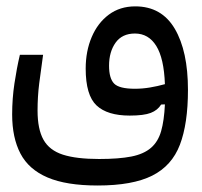

<svg xmlns="http://www.w3.org/2000/svg" viewBox="-20 -362 626 594"><path d="M282.2 211.9Q185.1 211.9 127 187Q68.8 162.1 43.2 113Q17.6 64 17.6 -7.8Q17.6 -57.1 24.7 -104Q31.7 -150.9 41.5 -192.4H113.3Q106.4 -144.5 101.3 -103.8Q96.2 -63 96.2 -20Q96.2 37.6 114.5 70.3Q132.8 103 174.6 116.5Q216.3 129.9 286.6 129.9Q347.7 129.9 386.2 122.3Q424.8 114.7 447.3 95.2Q469.2 76.2 478.5 43.7Q487.8 11.2 490.2 -39.1L478.5 -38.6Q467.8 -21 446.3 -12.7Q424.8 -4.4 381.3 -4.4Q312 -4.4 278.6 -35.9Q245.1 -67.4 245.1 -149.9Q245.1 -203.6 263.7 -247.3Q282.2 -291 316.7 -316.7Q351.1 -342.3 398.4 -342.3Q480 -342.3 520.8 -272.9Q561.5 -203.6 561.5 -84Q561.5 20.5 536.6 85.7Q511.7 150.9 450.9 181.4Q390.1 211.9 282.2 211.9ZM490.2 -101.6Q487.3 -181.6 463.4 -220Q439.5 -258.3 397.5 -258.3Q357.9 -258.3 337.6 -230Q317.4 -201.7 317.4 -158.7Q317.4 -119.6 333 -103.5Q348.6 -87.4 397.5 -87.4Q420.4 -87.4 443.8 -91.3Q467.3 -95.2 490.2 -101.6Z"/></svg>

Font: Cascadia Code NF SemiLight
Style: Regular
Weight: 350
Monospace: yes
Designer: Aaron Bell
Foundry: Saja Typeworks
Version: Version 2404.023; ttfautohint (v1.8.4)